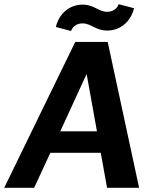

<svg xmlns="http://www.w3.org/2000/svg" viewBox="-54 -891 724 911"><path d="M-34 0H108L185 -166H424L454 0H606L457 -692H303ZM211 -763 283 -744C292 -767 311 -780 338 -780C379 -780 399 -746 455 -746C517 -746 567 -789 582 -852L509 -871C501 -848 480 -835 454 -835C413 -835 394 -869 338 -869C275 -869 226 -826 211 -763ZM232 -268 357 -540 406 -268Z"/></svg>

Font: Ronzino Bold
Style: Italic
Weight: 700
Italic angle: -8°
Designer: Nunzio Mazzaferro
Foundry: Collletttivo
Version: Version 1.000;Glyphs 3.3 (3337)